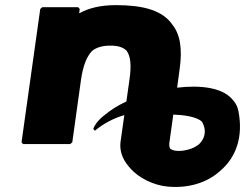

<svg xmlns="http://www.w3.org/2000/svg" viewBox="-20 -555 956 749"><path d="M254 7 262 0 296 -244C304 -298 318 -335 340 -357C358 -371 381 -377 411 -377C440 -377 460 -371 474 -357C490 -335 493 -299 485 -244L473 -159C440 -144 412 -126 389 -107L388 -106L379 -99C362 -84 349 -68 344 -52L350 -45C385 -74 424 -94 465 -106L450 0C446 35 459 67 481 93L487 100C521 140 580 168 635 173C713 180 785 159 835 115L843 108C900 58 930 -21 910 -122C907 -137 901 -150 892 -161L891 -162L885 -169C846 -213 763 -224 671 -213L681 -287C692 -366 683 -424 649 -463V-464L643 -471C604 -516 535 -535 432 -535C371 -535 325 -523 289 -503L291 -520L285 -527H145L137 -520L64 0L70 7ZM656 -108C691 -107 745 -101 767 -81L768 -80C789 -43 777 -12 756 8C750 13 741 18 735 21C715 31 666 42 644 25C641 20 639 11 641 0Z"/></svg>

Font: Hussar Woodtype
Style: BlkObl
Weight: 900
Foundry: Cannot Into Space Fonts
Version: Version 1.07